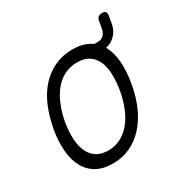

<svg xmlns="http://www.w3.org/2000/svg" viewBox="-150 -774 899 918"><g transform="rotate(-30 300.0 -315.0)"><path d="M218 10Q165 10 128.5 -10.5Q92 -31 71.5 -68.5Q51 -106 46.5 -158.5Q42 -211 53 -275Q65 -340 87.5 -392.5Q110 -445 144 -482Q178 -519 222.5 -539.5Q267 -560 320 -560Q374 -560 411 -539Q419 -535 426 -530H447Q464 -530 476.5 -542Q489 -554 493 -575L500 -614Q502 -627 509.5 -633.5Q517 -640 530.5 -640Q544 -640 549.5 -633.5Q555 -627 553 -614L546 -573Q539 -533 510 -508Q491 -491 465 -486L467 -482Q487 -445 491 -393Q495 -341 484 -277Q473 -212 449.5 -159Q426 -106 392 -68.5Q358 -31 314.5 -10.5Q271 10 218 10ZM230 -55Q266 -55 297 -70.5Q328 -86 352.5 -115Q377 -144 394 -185.5Q411 -227 420 -277Q428 -327 426 -367Q424 -407 410.5 -435.5Q397 -464 372 -479.5Q347 -495 309 -495Q271 -495 239.5 -479.5Q208 -464 184 -435Q160 -406 143 -365.5Q126 -325 117 -275Q109 -225 111.5 -184.5Q114 -144 128 -115Q142 -86 167.5 -70.5Q193 -55 230 -55Z"/></g></svg>

Font: Maple Mono ExtraLight
Style: Italic
Weight: 275
Italic angle: -10°
Monospace: yes
Designer: subframe7536
Version: Version 7.000